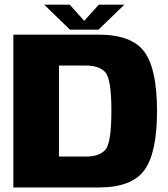

<svg xmlns="http://www.w3.org/2000/svg" viewBox="-20 -828 742 848"><path d="M39 0H415.5Q561.5 0 617.5 -76.2Q673.5 -152.5 673.5 -338Q673.5 -523 617.8 -599Q562 -675 415.5 -675H39ZM240.5 -136.5V-538.5H360Q418 -538.5 445 -509Q472 -479.5 472 -338Q472 -196 445 -166.2Q418 -136.5 360 -136.5ZM289 -697H415L529.5 -807.5H416.5L352 -736L288 -807.5H175Z"/></svg>

Font: Anybody Thin ExtraBold
Style: Regular
Weight: 800
Version: Version 1.113;gftools[0.9.25]